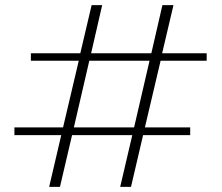

<svg xmlns="http://www.w3.org/2000/svg" viewBox="-20 -716 862 746"><path d="M604 -480 543 -221H719V-191H536L489 10H447L494 -191H260L213 10H171L218 -191H36V-221H225L286 -480H100V-509H292L336 -696H377L334 -509H568L611 -696H654L610 -509H783V-480ZM561 -480H327L267 -221H501Z"/></svg>

Font: Taviraj ExtraLight
Style: Regular
Weight: 200
Designer: Katatrad Team
Foundry: CadsonDemak
Version: Version 1.030